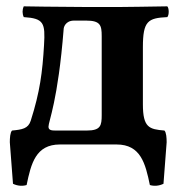

<svg xmlns="http://www.w3.org/2000/svg" viewBox="-20 -456 578 606"><path d="M119 -314C114 -228 106 -166 77 -75C69 -50 50 -47 18 -44C12 -38 11 -20 11 -7L21 124C35 131 51 132 64 128C78 60 93 0 169 0H348C424 0 439 60 453 128C466 132 482 131 496 124L506 -7C506 -20 505 -38 499 -44C451 -48 431 -53 431 -127V-307C431 -390 447 -399 508 -402C514 -408 514 -430 508 -436C465 -435 366 -434 366 -434H239C169 -434 55 -436 55 -436C50 -425 50 -413 55 -402C119 -398 123 -383 119 -314ZM133 -56C133 -73 163 -137 181 -365C181 -369 186 -391 214 -391H252C297 -391 301 -376 301 -342V-93C301 -60 298 -44 254 -44H157C145 -44 133 -44 133 -56Z"/></svg>

Font: Libertinus Serif
Style: Bold
Weight: 700
Designer: Philipp H. Poll, Khaled Hosny
Foundry: Caleb Maclennan
Version: Version 7.050;RELEASE